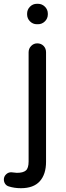

<svg xmlns="http://www.w3.org/2000/svg" viewBox="-66 -740 343 1000"><path d="M183.1 -668.9V-665Q183.1 -644 168 -628.9Q152.8 -613.8 131.8 -613.8H126Q105 -613.8 90.1 -628.9Q75.2 -644 75.2 -665V-668.9Q75.2 -689.9 90.1 -705.1Q105 -720.2 126 -720.2H131.8Q152.8 -720.2 168 -705.1Q183.1 -689.9 183.1 -668.9ZM173.8 -467.8V103Q173.8 167.5 141.4 203.9Q108.9 240.2 43 240.2Q8.8 240.2 -20 231Q-32.2 227.5 -39.1 217.5Q-45.9 207.5 -45.9 194.8Q-45.9 179.7 -34.7 168.5Q-23.4 157.2 -7.8 157.2Q-3.9 157.2 7.1 158.7Q18.1 160.2 22 160.2Q54.7 160.2 68.8 147.9Q83 135.7 83 101.1V-467.8Q83 -486.8 96.2 -500.5Q109.4 -514.2 127.9 -514.2Q147.9 -514.2 160.9 -501Q173.8 -487.8 173.8 -467.8Z"/></svg>

Font: Aka-Acid-Varela
Style: Regular
Weight: 400
Designer: Joe Prince, Avraham Cornfeld, Cyberella
Foundry: Joe Prince, Avraham Cornfeld, Cyberella
Version: Version 2.000; ttfautohint (v1.5.33-1714) -l 8 -r 50 -G 200 